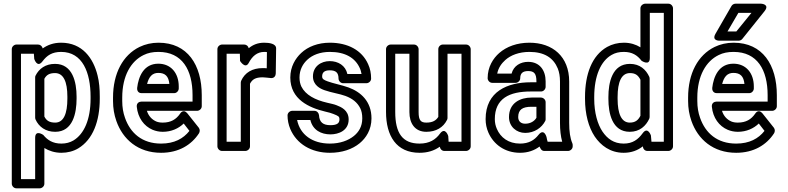

<svg xmlns="http://www.w3.org/2000/svg" viewBox="-20 -795 4279 1043"><path d="M472 -270V-259C472 -146 437 -67 379 -32C360 -21 339 -15 313 -15C267 -15 238 -34 215 -62C215 -62 171 -93 171 -46V178H94V-503H164L166 -475C166 -475 182 -423 211 -462C235 -494 263 -513 312 -513C429 -513 472 -400 472 -270ZM212 -532C209 -544 199 -553 187 -553H69C58 -553 44 -543 44 -528V203C44 214 54 228 69 228H196C207 228 221 218 221 203V9C245 24 277 35 313 35C347 35 378 27 405 11C485 -37 522 -137 522 -259V-270C522 -312 519 -350 510 -385C487 -479 427 -563 312 -563C271 -563 239 -551 212 -532ZM280 -79C376 -79 396 -181 396 -259V-270C396 -348 375 -448 279 -448C227 -448 192 -422 173 -384C171 -381 171 -376 171 -373V-156C171 -152 172 -149 173 -146C191 -106 228 -79 280 -79ZM280 -129C248 -129 232 -140 221 -162V-367C232 -387 247 -398 279 -398C325 -398 346 -351 346 -270V-259C346 -178 326 -129 280 -129Z M1026 -278V-243H748C737 -243 721 -236 723 -215C729 -155 762 -110 809 -90C826 -83 844 -79 864 -79C911 -79 950 -97 978 -124L1009 -84C976 -42 927 -15 855 -15C752 -15 688 -72 659 -155C649 -183 644 -213 644 -246V-265C644 -384 692 -463 760 -496C784 -508 810 -513 841 -513C970 -513 1026 -415 1026 -278ZM841 -563C804 -563 769 -555 738 -540C648 -496 594 -397 594 -265V-246C594 -208 600 -172 612 -138C647 -38 730 35 855 35C951 35 1020 -8 1061 -71C1066 -79 1067 -92 1060 -101L998 -179C976 -206 959 -179 958 -177C937 -147 909 -129 864 -129C850 -129 839 -131 829 -135C806 -145 787 -164 778 -193H1051C1062 -193 1076 -203 1076 -218V-278C1076 -442 999 -563 841 -563ZM951 -326C951 -396 910 -449 840 -449C761 -449 732 -379 725 -317C724 -307 728 -289 749 -289H926C941 -289 951 -303 951 -314ZM900 -339H779C789 -378 807 -399 840 -399C877 -399 896 -381 900 -339Z M1416 -513C1419 -513 1426 -513 1430 -512L1429 -424C1420 -425 1414 -425 1407 -425C1351 -425 1310 -401 1290 -356C1289 -353 1288 -349 1288 -346V-25H1211V-503H1283L1284 -464C1284 -464 1312 -418 1331 -453C1350 -489 1376 -513 1416 -513ZM1415 -563C1381 -563 1354 -552 1331 -533C1329 -544 1319 -553 1307 -553H1186C1175 -553 1161 -543 1161 -528V0C1161 11 1171 25 1186 25H1313C1324 25 1338 15 1338 0V-340C1350 -363 1367 -375 1407 -375C1418 -375 1438 -372 1451 -371C1471 -369 1478 -385 1478 -396L1480 -532C1480 -558 1443 -563 1415 -563Z M1594 -143H1666C1679 -88 1725 -65 1775 -65C1820 -65 1874 -86 1874 -146C1874 -197 1832 -214 1809 -223C1795 -229 1777 -232 1757 -237C1692 -252 1640 -279 1617 -325C1611 -338 1607 -354 1607 -374C1607 -417 1626 -449 1650 -471C1677 -496 1718 -513 1772 -513C1855 -513 1909 -481 1934 -426C1939 -416 1942 -404 1944 -393H1867C1857 -439 1817 -463 1771 -463C1725 -463 1680 -435 1680 -380C1680 -332 1720 -313 1743 -305C1779 -292 1827 -285 1856 -274C1894 -260 1921 -239 1937 -207C1944 -193 1948 -175 1948 -152C1948 -107 1928 -77 1902 -56C1872 -32 1828 -15 1772 -15C1676 -15 1610 -64 1594 -143ZM1775 -115C1735 -115 1715 -131 1713 -169C1712 -181 1702 -193 1688 -193H1567C1556 -193 1542 -183 1542 -168C1542 -143 1547 -118 1557 -94C1591 -14 1670 35 1772 35C1838 35 1894 16 1934 -17C1968 -45 1998 -90 1998 -152C1998 -245 1939 -296 1873 -320C1837 -333 1789 -342 1760 -353C1738 -361 1730 -366 1730 -380C1730 -401 1742 -413 1771 -413C1805 -413 1819 -400 1819 -368C1819 -357 1829 -343 1844 -343H1971C1982 -343 1996 -353 1996 -368C1996 -396 1991 -422 1980 -446C1946 -523 1868 -563 1772 -563C1708 -563 1653 -542 1616 -507C1585 -478 1557 -433 1557 -374C1557 -255 1659 -210 1746 -189C1766 -185 1780 -180 1791 -176C1818 -165 1824 -163 1824 -146C1824 -126 1811 -115 1775 -115Z M2296 -79C2349 -79 2388 -103 2408 -143C2410 -146 2411 -150 2411 -154V-503H2487V-25H2417L2415 -56C2415 -56 2399 -108 2370 -69C2346 -36 2312 -15 2259 -15C2167 -15 2127 -71 2127 -187V-503H2204V-186C2204 -126 2233 -79 2296 -79ZM2296 -129C2266 -129 2254 -141 2254 -186V-528C2254 -539 2244 -553 2229 -553H2102C2091 -553 2077 -543 2077 -528V-187C2077 -57 2133 35 2259 35C2302 35 2338 24 2369 2C2371 15 2381 25 2394 25H2512C2523 25 2537 15 2537 0V-528C2537 -539 2527 -553 2512 -553H2385C2374 -553 2361 -543 2361 -528V-160C2349 -141 2331 -129 2296 -129Z M3022 -128C3022 -89 3026 -54 3034 -25H2955C2953 -34 2950 -40 2949 -50C2949 -50 2936 -101 2905 -62C2883 -34 2853 -15 2805 -15C2742 -15 2699 -48 2679 -95C2672 -111 2668 -128 2668 -148C2668 -260 2747 -298 2863 -298H2919C2934 -298 2944 -312 2944 -323V-353C2944 -413 2912 -459 2849 -459C2808 -459 2770 -438 2759 -395H2681C2687 -427 2705 -451 2725 -469C2754 -495 2799 -513 2856 -513C2937 -513 2986 -481 3010 -423C3018 -403 3022 -380 3022 -352ZM2856 -563C2789 -563 2732 -542 2692 -507C2659 -478 2629 -432 2629 -370C2629 -359 2639 -345 2654 -345H2781C2792 -345 2806 -355 2806 -370C2806 -397 2820 -409 2849 -409C2881 -409 2894 -396 2894 -353V-348H2863C2738 -348 2618 -299 2618 -148C2618 -122 2623 -98 2633 -75C2661 -11 2722 35 2805 35C2848 35 2883 22 2911 1C2916 13 2922 25 2937 25H3066C3077 25 3091 15 3091 0V-8C3091 -11 3090 -14 3089 -17C3077 -45 3072 -81 3072 -128V-352C3072 -488 2982 -563 2856 -563ZM2745 -159C2745 -107 2786 -73 2833 -73C2883 -73 2923 -101 2942 -138C2944 -141 2944 -145 2944 -149V-240C2944 -255 2930 -265 2919 -265H2867C2806 -265 2745 -236 2745 -159ZM2795 -159C2795 -200 2819 -215 2867 -215H2894V-155C2883 -137 2862 -123 2833 -123C2810 -123 2795 -136 2795 -159Z M3471 -71C3446 -37 3417 -15 3368 -15C3314 -15 3279 -42 3253 -80C3226 -120 3208 -183 3208 -258V-268C3208 -383 3244 -464 3303 -497C3322 -508 3343 -513 3369 -513C3414 -513 3442 -495 3465 -465C3465 -465 3510 -434 3510 -480V-725H3586V-25H3519L3516 -59C3516 -59 3499 -110 3471 -71ZM3497 25H3611C3622 25 3636 15 3636 0V-750C3636 -761 3626 -775 3611 -775H3485C3474 -775 3459 -765 3459 -750V-538C3435 -553 3405 -563 3369 -563C3336 -563 3305 -555 3278 -540C3195 -493 3158 -391 3158 -268V-258C3158 -175 3177 -104 3211 -53C3243 -6 3294 35 3368 35C3410 35 3444 22 3472 0C3473 13 3482 25 3497 25ZM3507 -378C3489 -417 3456 -448 3402 -448C3305 -448 3285 -346 3285 -268V-258C3285 -180 3305 -79 3401 -79C3455 -79 3489 -111 3507 -150C3508 -153 3509 -157 3509 -160V-368C3509 -372 3508 -375 3507 -378ZM3459 -362V-166C3447 -143 3432 -129 3401 -129C3356 -129 3335 -177 3335 -258V-268C3335 -350 3356 -398 3402 -398C3433 -398 3447 -385 3459 -362Z M4150 -278V-243H3872C3861 -243 3845 -236 3847 -215C3853 -155 3886 -110 3933 -90C3950 -83 3968 -79 3988 -79C4035 -79 4074 -97 4102 -124L4133 -84C4100 -42 4051 -15 3979 -15C3876 -15 3812 -72 3783 -155C3773 -183 3768 -213 3768 -246V-265C3768 -384 3816 -463 3884 -496C3908 -508 3934 -513 3965 -513C4094 -513 4150 -415 4150 -278ZM3965 -563C3928 -563 3893 -555 3862 -540C3772 -496 3718 -397 3718 -265V-246C3718 -208 3724 -172 3736 -138C3771 -38 3854 35 3979 35C4075 35 4144 -8 4185 -71C4190 -79 4191 -92 4184 -101L4122 -179C4100 -206 4083 -179 4082 -177C4061 -147 4033 -129 3988 -129C3974 -129 3963 -131 3953 -135C3930 -145 3911 -164 3902 -193H4175C4186 -193 4200 -203 4200 -218V-278C4200 -442 4123 -563 3965 -563ZM4075 -326C4075 -396 4034 -449 3964 -449C3885 -449 3856 -379 3849 -317C3848 -307 3853 -289 3874 -289H4050C4065 -289 4075 -303 4075 -314ZM4024 -339H3903C3913 -378 3931 -399 3964 -399C4001 -399 4020 -381 4024 -339ZM3991 -725H4062L3980 -624H3932ZM3976 -775C3968 -775 3959 -771 3954 -763L3867 -612C3844 -572 3889 -574 3889 -574H3992C3999 -574 4007 -577 4012 -583L4133 -734C4164 -773 4114 -775 4114 -775Z"/></svg>

Font: Asimov
Style: NarOu
Weight: 500
Designer: Google
Version: Version 2.000980; 2014